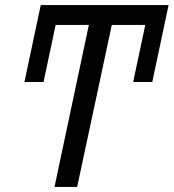

<svg xmlns="http://www.w3.org/2000/svg" viewBox="-20 -734 682 754"><path d="M194 0 329 -636H151L168 -714H615L598 -636H419L283 0ZM76 -412 140 -714H215L151 -412ZM503 -412 567 -714H642L578 -412Z"/></svg>

Font: Noto Sans Display
Style: Italic
Weight: 400
Italic angle: -12°
Designer: Monotype Design Team
Foundry: Monotype Imaging Inc.
Version: Version 2.003